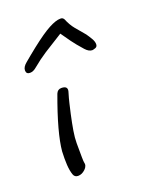

<svg xmlns="http://www.w3.org/2000/svg" viewBox="-85 -446 366 478"><g transform="rotate(-20 97.5 -207.5)"><path d="M41 -16Q32 -16 29 -24Q25 -35 24 -51Q23 -67 24 -87Q26 -110 35.5 -145Q45 -180 62 -226Q66 -236 76 -236Q95 -236 89 -219Q85 -206 82 -193Q79 -180 76 -167Q71 -144 68 -126Q65 -108 65 -94Q65 -45 66 -43Q69 -33 60 -24.5Q51 -16 41 -16ZM16 -298Q6 -298 6 -308Q6 -317 17 -326Q25 -333 32 -338.5Q39 -344 50 -353Q83 -379 102 -389Q121 -399 132 -399H134Q139 -399 142 -394Q149 -377 158.5 -365.5Q168 -354 180 -340Q185 -333 190 -324.5Q195 -316 195 -309Q195 -302 189 -300Q183 -298 181 -298Q172 -298 163 -308Q147 -326 138 -338.5Q129 -351 120 -364Q89 -345 70.5 -333Q52 -321 34 -306Q25 -298 16 -298Z"/></g></svg>

Font: Square Peg
Style: Regular
Weight: 400
Designer: Robert E. Leuschke
Foundry: Robert E. Leuschke
Version: Version 1.010; ttfautohint (v1.8.4.7-5d5b)